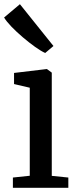

<svg xmlns="http://www.w3.org/2000/svg" viewBox="-28 -896 371 916"><path d="M33.5 0V-49L114 -57.5V-477.5L39 -495V-548L194 -566.5H196L219 -549.5V-57L298 -49V0ZM187 -643.5Q168 -652 139.5 -672.2Q111 -692.5 80.8 -718.2Q50.5 -744 26.2 -769.2Q2 -794.5 -8.5 -812.5L67 -876L227 -676.5L188 -643.5Z"/></svg>

Font: Merriweather 20pt
Style: Regular
Weight: 400
Version: Version 2.100